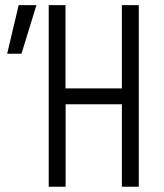

<svg xmlns="http://www.w3.org/2000/svg" viewBox="-20 -713 626 733"><path d="M445.3 0H509.8V-693.4H445.3V-375.5H230V-693.4H166V0H230.5V-314.9H445.3ZM7.3 -507.8H62L119.1 -693.4H51.3Z"/></svg>

Font: Cascadia Code Light
Style: Regular
Weight: 300
Monospace: yes
Designer: Aaron Bell
Foundry: Saja Typeworks
Version: Version 2404.023